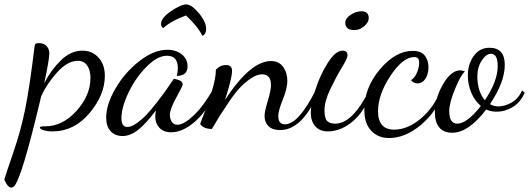

<svg xmlns="http://www.w3.org/2000/svg" viewBox="-114 -568 2392 868"><path d="M124 26Q99 26 82.5 20.5Q66 15 66 8Q66 3 91 3Q169 3 232 -67Q295 -137 295 -216Q295 -250 280.5 -271.5Q266 -293 238 -293Q191 -293 143.5 -240Q96 -187 72 -132Q-16 241 -51 275Q-56 280 -63 280Q-74 280 -84.5 263.5Q-95 247 -94 242Q-86 215 -53 119Q-20 23 0 -75.5Q20 -174 42 -356Q43 -366 46.5 -369.5Q50 -373 61 -373Q85 -373 97 -359.5Q109 -346 109 -327Q109 -299 86 -192Q117 -252 161.5 -295.5Q206 -339 259 -339Q303 -339 331.5 -307.5Q360 -276 360 -225Q360 -139 290.5 -56.5Q221 26 124 26Z M672 -212Q712 -205 712 -187Q712 -179 683 -127Q654 -75 654 -48Q654 -31 662.5 -17.5Q671 -4 688 -4Q717 -4 761 -45.5Q805 -87 848 -162L858 -152Q827 -72 770.5 -21Q714 30 660 30Q625 30 606.5 9.5Q588 -11 588 -40Q588 -52 591 -69Q546 -9 510.5 19Q475 47 440 47Q407 47 386.5 25.5Q366 4 366 -36Q366 -95 407.5 -167Q449 -239 515 -291Q581 -343 643 -343Q682 -343 708 -322Q734 -301 734 -268Q734 -225 685 -225Q690 -243 690 -260Q690 -316 641 -316Q597 -316 547.5 -265.5Q498 -215 466.5 -148.5Q435 -82 435 -33Q435 6 462 6Q480 6 504 -11Q528 -28 548 -49Q568 -70 595.5 -105.5Q623 -141 636.5 -160.5Q650 -180 672 -212ZM624 -441Q614 -447 614 -460Q614 -487 659 -517.5Q704 -548 728 -548Q752 -548 785 -508.5Q818 -469 818 -437Q818 -414 801 -406Q780 -449 727 -498Q660 -474 624 -441Z M791 -7Q791 -10 808.5 -54Q826 -98 844 -156.5Q862 -215 862 -253Q881 -274 908 -274Q935 -274 935 -248Q935 -214 903 -116Q1018 -292 1111 -292Q1147 -292 1166 -265.5Q1185 -239 1185 -202Q1185 -169 1164.5 -118Q1144 -67 1144 -44Q1144 -6 1174 -6Q1236 -6 1314 -162L1325 -149Q1253 20 1152 20Q1118 20 1100 2.5Q1082 -15 1082 -44Q1082 -64 1096.5 -111.5Q1111 -159 1111 -183Q1111 -232 1071 -232Q1047 -232 1019.5 -213Q992 -194 971 -172Q950 -150 921.5 -108Q893 -66 880.5 -46Q868 -26 844 15Q807 15 791 -7Z M1435 -339Q1457 -339 1457 -317Q1457 -305 1431 -262Q1405 -219 1379 -164.5Q1353 -110 1353 -69Q1353 -34 1364.5 -21.5Q1376 -9 1402 -9Q1480 -9 1556 -162L1565 -152Q1537 -68 1482.5 -21Q1428 26 1368 26Q1331 26 1311 2.5Q1291 -21 1291 -58Q1291 -97 1312 -163Q1333 -229 1368 -284Q1403 -339 1435 -339ZM1488 -432Q1447 -432 1447 -465Q1447 -485 1471 -501Q1495 -517 1520 -517Q1553 -517 1553 -486Q1553 -467 1532.5 -449.5Q1512 -432 1488 -432Z M1752 -338Q1790 -338 1806.5 -316.5Q1823 -295 1823 -264Q1823 -234 1809.5 -212.5Q1796 -191 1773 -191Q1756 -191 1744 -206Q1759 -213 1770 -237.5Q1781 -262 1781 -285Q1781 -310 1759 -310Q1707 -310 1651 -225Q1595 -140 1595 -65Q1595 18 1668 18Q1729 18 1788.5 -32Q1848 -82 1880 -163L1893 -153Q1859 -62 1788.5 -3Q1718 56 1645 56Q1595 56 1564 23Q1533 -10 1533 -72Q1533 -171 1603.5 -254.5Q1674 -338 1752 -338Z M2132 -63Q2105 -63 2084 -73Q2004 32 1931 32Q1890 32 1871 7Q1852 -18 1852 -59Q1852 -123 1888.5 -186.5Q1925 -250 1967 -250Q1976 -250 1988 -245Q1969 -229 1943 -165.5Q1917 -102 1917 -66Q1917 -9 1953 -9Q1997 -9 2060 -89Q2032 -112 2016.5 -149Q2001 -186 2001 -226Q2001 -278 2027.5 -315Q2054 -352 2099 -352Q2168 -352 2168 -275Q2168 -197 2101 -97Q2119 -87 2139 -87Q2168 -87 2199 -104.5Q2230 -122 2246 -159L2258 -149Q2239 -105 2204 -84Q2169 -63 2132 -63ZM2044 -223Q2044 -155 2078 -115Q2136 -201 2136 -269Q2136 -325 2106 -325Q2084 -325 2064 -294.5Q2044 -264 2044 -223Z"/></svg>

Font: Dancing Script
Style: Regular
Weight: 400
Designer: Pablo Impallari
Foundry: Pablo Impallari. www.impallari.com
Version: Version 1.002